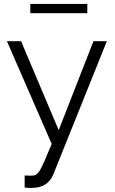

<svg xmlns="http://www.w3.org/2000/svg" viewBox="-20 -730 582 974"><path d="M133.8 -663.1V-710H422.9V-663.1ZM105 160.2Q142.6 162.1 150.9 160.2Q168.9 158.2 184.8 130.1Q200.7 102.1 242.2 0L15.1 -521H86.9L277.8 -69.8L454.1 -521H522L252 150.9Q224.6 221.7 146 223.1Q126 224.6 105 221.2Z"/></svg>

Font: Rawline
Style: Regular
Weight: 400
Designer: Matt McInerney, Pablo Impallari, Rodrigo Fuenzalida
Foundry: Matt McInerney, Pablo Impallari, Rodrigo Fuenzalida
Version: Version 4.020;PS 004.020;hotconv 1.0.88;makeotf.lib2.5.64775